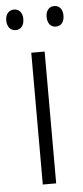

<svg xmlns="http://www.w3.org/2000/svg" viewBox="-67 -741 335 772"><g transform="rotate(-5 100.5 -355.5)"><path d="M-15 -670C-15 -644 -1 -628 20 -628C40 -628 54 -643 54 -670C54 -696 40 -711 20 -711C-1 -711 -15 -695 -15 -670ZM148 -670C148 -644 161 -628 182 -628C203 -628 216 -644 216 -670C216 -696 202 -711 182 -711C162 -711 148 -696 148 -670ZM128 0V-532H74V0Z"/></g></svg>

Font: Noto Sans Thai Cond Light
Style: Regular
Weight: 300
Width: 3
Designer: Monotype Design Team
Foundry: Monotype Imaging Inc.
Version: Version 2.002